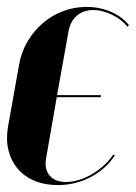

<svg xmlns="http://www.w3.org/2000/svg" viewBox="-27 -525 393 555"><path d="M28 -337Q34 -373 52 -404Q70 -435 96 -457.5Q122 -480 154.5 -492.5Q187 -505 223 -505Q261 -505 293.5 -491Q326 -477 346 -452L341 -448Q326 -468 297.5 -482Q269 -496 243 -496Q214 -496 195 -479.5Q176 -463 171 -434L138 -250H265L264 -244H137L106 -66Q101 -36 116.5 -17.5Q132 1 164 1Q182 1 201.5 -5Q221 -11 239.5 -22Q258 -33 274 -47.5Q290 -62 300 -78L305 -76Q279 -36 235 -13Q191 10 140 10Q102 10 72.5 -2.5Q43 -15 24 -37.5Q5 -60 -2.5 -90.5Q-10 -121 -4 -158Z"/></svg>

Font: Moniqa Black Ita Display
Style: Italic
Weight: 900
Italic angle: -10°
Designer: Rajesh Rajput
Foundry: Rajesh Rajput
Version: Version 1.000